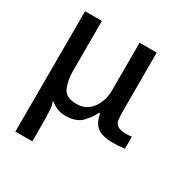

<svg xmlns="http://www.w3.org/2000/svg" viewBox="-168 -668 987 1019"><g transform="rotate(30 325.5 -158.0)"><path d="M64 -527H167V-219Q167 -164 185 -121Q203 -78 270 -78Q330 -78 364 -124.5Q398 -171 398 -236V-527H503V-167Q503 -131 506.5 -112.5Q510 -94 526 -83Q542 -72 577 -72Q597 -72 612 -75V-1Q572 4 542 4Q472 4 442 -21.5Q412 -47 405 -97H397Q384 -66 350.5 -30Q317 6 250 6Q221 6 199.5 -3Q178 -12 156 -29L154 -26Q163 -12 165 23.5Q167 59 167 155V211H63Z"/></g></svg>

Font: Be Vietnam Medium
Style: Regular
Weight: 500
Designer: Gabriel Lam
Foundry: TypeRant
Version: Version 4.000